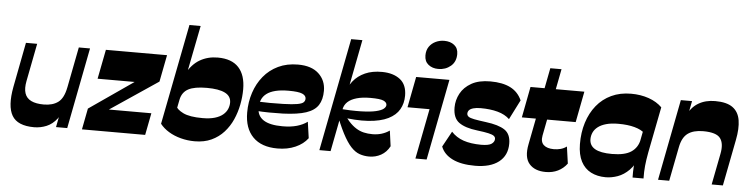

<svg xmlns="http://www.w3.org/2000/svg" viewBox="-48 -1055 5124 1308"><g transform="rotate(5 2513.5 -401.0)"><path d="M211.3 14Q97.5 14 59.9 -50.4Q22.3 -114.7 47.3 -247.5L106.3 -554H183L132.7 -295Q122.7 -244 133.7 -210.9Q144.7 -177.7 177.4 -161.9Q210 -146 263.7 -146Q324.5 -146 362 -174Q399.5 -202 413.8 -276.5L412.5 -173.5Q399 -101 367.8 -60.3Q336.5 -19.5 295.6 -2.8Q254.8 14 211.3 14ZM360.3 0 467.8 -554H544.5L437 0Z M537.7 0 565.7 -144.5 905.8 -379.8 937.8 -353H613.8L653 -554H1071.2L1035.5 -370.3L660.7 -118.2L644.5 -150.5H999.2L970 0Z M1309 14Q1259.7 14 1213.6 1.7Q1167.5 -10.5 1131 -32.9Q1094.5 -55.2 1071.3 -85L1205.3 -772H1282L1213 -421.7L1204.2 -436.2Q1240.7 -505 1294.9 -536.5Q1349 -568 1417.5 -568Q1512.7 -568 1560.5 -516.2Q1608.2 -464.5 1608.2 -367.2Q1608.2 -316 1597.7 -262.2Q1587.2 -208.5 1565.4 -159.3Q1543.5 -110 1508.2 -70.9Q1473 -31.8 1423.6 -8.9Q1374.2 14 1309 14ZM1163.2 -163.5 1162.7 -218.5Q1172.2 -191.5 1216.2 -169.7Q1260.2 -148 1348.7 -148Q1398.7 -148 1433 -158.2Q1467.2 -168.5 1488 -186Q1508.8 -203.5 1518 -225.3Q1527.3 -247 1527.3 -269.5Q1527.3 -313.8 1485.1 -334.8Q1443 -355.8 1361 -355.8Q1276.5 -355.8 1234.6 -333.4Q1192.7 -311 1182.2 -259.5Z M1875.3 13.7Q1765.6 13.7 1707.3 -45.6Q1649 -105 1649 -212.9Q1649 -284.6 1670.1 -348.6Q1691.1 -412.7 1731.6 -462.1Q1772.1 -511.6 1831.1 -539.8Q1890 -568 1966.3 -568Q2058.3 -568 2107.6 -522.3Q2157 -476.6 2157 -405.3Q2157 -345.1 2132.3 -306.9Q2107.6 -268.6 2050.1 -249.4Q1992.6 -230.3 1892.7 -226.4Q1845.7 -225 1796.9 -225.5Q1748.1 -226 1705.1 -229.7V-293.3Q1750 -291.3 1797.5 -291Q1845 -290.7 1888.9 -292.1Q1952.9 -294.1 1984.6 -299.9Q2016.3 -305.6 2026.6 -315.9Q2037 -326.1 2037 -341.1Q2037 -362.1 2011.1 -373.5Q1985.3 -384.9 1917.7 -384.9Q1864.9 -384.9 1827.9 -375.6Q1790.9 -366.3 1767.9 -348.9Q1744.9 -331.6 1734.3 -306.6Q1723.7 -281.6 1723.7 -249.7Q1723.7 -196 1766.5 -168Q1809.3 -140 1896.6 -140Q1953.3 -140 1995 -152Q2036.7 -164 2066.1 -185.9L2082 -74.6Q2051.6 -33.7 1997.7 -10Q1943.9 13.7 1875.3 13.7Z M2269.3 -240.5 2259.7 -293.3Q2356.2 -286.3 2420.4 -288Q2484.5 -289.8 2521.5 -298.4Q2558.5 -307 2574 -319.6Q2589.5 -332.3 2589.5 -346.3Q2589.5 -363.8 2566.8 -374.3Q2544 -384.8 2477 -384.8Q2422 -384.8 2383.3 -373.6Q2344.5 -362.5 2322.6 -342.3Q2300.7 -322 2294.5 -293L2298.5 -391.7Q2312.2 -445.7 2344 -485.2Q2375.7 -524.7 2425.1 -546.7Q2474.5 -568.7 2542 -568Q2618.2 -567.2 2664.5 -531.2Q2710.7 -495.2 2710.7 -420Q2710.7 -367.8 2687.1 -326.4Q2663.5 -285 2611.6 -259.3Q2559.7 -233.5 2475.5 -227.5Q2391.2 -221.5 2269.3 -240.5ZM2502.8 14Q2467.5 14 2436.9 3.2Q2406.3 -7.5 2377.8 -38Q2349.3 -68.5 2318.8 -126.9Q2288.3 -185.2 2253 -280.5L2295.2 -282.8Q2323 -240 2348.5 -212.1Q2374 -184.2 2399.3 -168.4Q2424.5 -152.5 2452.1 -146.1Q2479.8 -139.7 2512 -139.7Q2545.5 -139.7 2574.5 -148.7Q2603.5 -157.7 2628 -174.7L2642.5 -68.5Q2620.7 -27.2 2583.5 -6.6Q2546.2 14 2502.8 14ZM2161.3 0 2311.3 -772H2388L2238 0Z M2920.2 -621.5Q2879 -621.5 2851.9 -643.4Q2824.8 -665.3 2824.8 -706Q2824.8 -741.3 2841.5 -765.6Q2858.2 -790 2885.6 -803Q2913 -816 2944.2 -816Q2986.5 -816 3013.2 -794.6Q3040 -773.2 3040 -733.8Q3040 -680.8 3004.6 -651.1Q2969.2 -621.5 2920.2 -621.5ZM2818 0 2884.7 -343.3H2734L2774.7 -554H3002.2L2894.7 0Z M3226.3 13.7Q3130.4 13.7 3071.5 -15.6Q3012.6 -44.9 2992.6 -97.4L3051.1 -203.9Q3085 -166.9 3134.4 -149.9Q3183.9 -133 3254.7 -132.4Q3308.3 -132.4 3327.5 -146.6Q3346.7 -160.7 3346.7 -180.1Q3346.7 -192.6 3336.3 -200.6Q3325.9 -208.7 3299.1 -214.9Q3272.4 -221.1 3221.3 -227.3Q3138 -237 3095.7 -267.4Q3053.4 -297.7 3053.4 -369.9Q3053.4 -420.6 3077.7 -465.7Q3102 -510.9 3152.3 -539.4Q3202.6 -568 3281.4 -568Q3365.4 -568 3418.8 -540.9Q3472.1 -513.9 3497.4 -457L3429.6 -323Q3398.7 -352.9 3348.2 -366.8Q3297.7 -380.7 3232 -380.7Q3201.3 -380.7 3181.2 -374.9Q3161.1 -369.1 3152.4 -359.1Q3143.7 -349 3143.7 -335.3Q3144.3 -322.9 3154.9 -315.1Q3165.4 -307.3 3194 -301.6Q3222.6 -296 3274.6 -289.3Q3361.9 -278.4 3404 -250.4Q3446.1 -222.4 3446.1 -156.6Q3446.1 -75.7 3388.4 -31Q3330.6 13.7 3226.3 13.7Z M3710.5 14Q3634.5 14 3596.9 -30Q3559.2 -74 3577.5 -165L3680 -693H3756.7L3667.2 -231.7Q3659 -188 3682.1 -166.9Q3705.2 -145.7 3751.7 -145.7Q3776.2 -145.7 3798.1 -151.6Q3820 -157.5 3839.2 -171.5L3855.5 -56.2Q3830.2 -22.2 3793.4 -4.1Q3756.5 14 3710.5 14ZM3516 -342.5 3556.7 -554H3925L3884.2 -342.5Z M4356.8 -307Q4332.8 -330.8 4286.3 -343.5Q4239.8 -356.3 4175.5 -356.3Q4126.5 -356.3 4092.1 -346.6Q4057.8 -337 4036.1 -320.1Q4014.5 -303.3 4004.6 -281.8Q3994.7 -260.3 3994.5 -236.5Q3994.2 -192 4032.4 -169.9Q4070.5 -147.7 4148.7 -147.7Q4237 -147.7 4280.8 -177.5Q4324.5 -207.2 4335.5 -262.5L4339.3 -152.7Q4316.8 -89.3 4280.3 -52.5Q4243.8 -15.8 4202 -0.9Q4160.3 14 4120.3 14Q4062.5 14 4018.9 -8.4Q3975.3 -30.8 3951 -77.3Q3926.8 -123.8 3926 -195.5Q3925.3 -275 3946.6 -343Q3968 -411 4009 -461.6Q4050 -512.2 4109.4 -540.1Q4168.8 -568 4244 -568Q4309.5 -568 4364.6 -548.9Q4419.7 -529.7 4456.2 -493.5ZM4303 0Q4302 -38 4304.8 -78.7Q4307.5 -119.5 4315.3 -161L4381 -498.8L4456.2 -493.5L4394.7 -179Q4385 -127.3 4381 -86.5Q4377 -45.8 4378 0Z M4477.3 0 4584.8 -554H4661.5L4636.2 -424.7L4629.5 -452Q4656 -510.5 4704.4 -539.2Q4752.7 -568 4818.7 -568Q4898.5 -568 4939 -538.2Q4979.5 -508.5 4988.7 -452.2Q4998 -396 4982 -315.7L4920.7 0H4844L4885.3 -211.8Q4899.8 -283.5 4872.6 -320Q4845.5 -356.5 4755 -356.5Q4688.3 -356.5 4650 -328.4Q4611.7 -300.3 4599 -232L4553.7 0Z"/></g></svg>

Font: Savate ExtraLight
Style: Italic
Weight: 200
Italic angle: -11°
Designer: Max Esnée
Foundry: Plomb Type
Version: Version 2.000